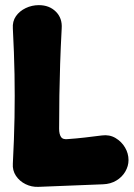

<svg xmlns="http://www.w3.org/2000/svg" viewBox="-20 -707 520 747"><path d="M129 20Q103 21 79.5 9.5Q56 -2 42 -23Q28 -44 30 -71Q35 -166 36.5 -250Q38 -334 36.5 -417.5Q35 -501 30 -596Q28 -624 42 -644Q56 -664 80 -675.5Q104 -687 131 -687Q172 -687 197.5 -661.5Q223 -636 220 -596Q216 -521 214 -458.5Q212 -396 211 -336Q210 -276 210 -206Q210 -185 217.5 -174Q225 -163 246 -166Q276 -168 310.5 -172Q345 -176 376 -180Q406 -184 429.5 -170Q453 -156 466.5 -133Q480 -110 480 -84Q480 -61 467.5 -39.5Q455 -18 432.5 -4.5Q410 9 381 10Z"/></svg>

Font: Winky Sans ExtraBold
Style: Regular
Weight: 800
Designer: Simon Atzbach
Foundry: typofactur
Version: Version 1.205